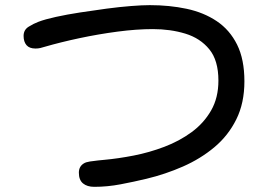

<svg xmlns="http://www.w3.org/2000/svg" viewBox="-20 -723 1040 743"><path d="M344.7 0Q317.4 0 301.3 -13.2Q285.2 -26.4 285.2 -54.7Q285.2 -79.1 304.7 -90.8Q312.5 -95.7 328.1 -98.1Q343.8 -100.6 359.4 -102.1Q375 -103.5 383.8 -104.5Q437.5 -109.4 497.6 -121.1Q557.6 -132.8 615.7 -154.8Q673.8 -176.8 721.2 -211.4Q768.6 -246.1 796.9 -295.4Q825.2 -344.7 825.2 -411.1Q825.2 -489.3 790 -532.2Q754.9 -575.2 697.3 -592.8Q639.6 -610.4 571.3 -610.4Q508.8 -610.4 434.6 -600.6Q360.4 -590.8 287.1 -575.2Q213.9 -559.6 153.3 -542Q144.5 -539.1 135.7 -537.1Q127 -535.2 117.2 -535.2Q93.8 -535.2 82.5 -548.3Q71.3 -561.5 71.3 -584Q71.3 -607.4 90.8 -619.6Q110.4 -631.8 128.9 -638.7Q154.3 -648.4 196.8 -657.7Q239.3 -667 290 -674.8Q340.8 -682.6 392.1 -689.5Q443.4 -696.3 487.3 -699.7Q531.2 -703.1 559.6 -703.1Q635.7 -703.1 702.1 -689Q768.6 -674.8 818.8 -641.1Q869.1 -607.4 897.5 -550.3Q925.8 -493.2 925.8 -408.2Q925.8 -324.2 894.5 -261.2Q863.3 -198.2 809.6 -153.3Q755.9 -108.4 688 -78.6Q620.1 -48.8 546.9 -31.2Q498 -19.5 446.8 -9.8Q395.5 0 344.7 0Z"/></svg>

Font: Kosugi Maru
Style: Regular
Weight: 400
Designer: MOTOYA
Version: Version 4.002